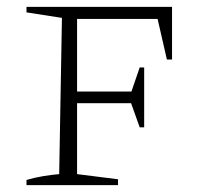

<svg xmlns="http://www.w3.org/2000/svg" viewBox="-20 -538 579 558"><path d="M480 -518V-365H465L438 -483H204V-272H362L386 -342H399V-168H386L361 -238H204V-32L323 -17V0H57V-15Q81 -22 105 -26Q129 -30 152 -32L160 -486L57 -502V-518Z"/></svg>

Font: Piazzolla SC ExtraLight
Style: Regular
Weight: 200
Designer: Juan Pablo del Peral
Foundry: Huerta Tipografica
Version: Version 1.330